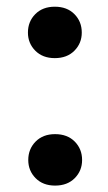

<svg xmlns="http://www.w3.org/2000/svg" viewBox="-20 -562 330 587"><path d="M147.5 -541.5Q185.1 -541.5 207.5 -518.8Q230 -496.1 230 -462.4Q230 -429.7 207.5 -407Q185.1 -384.3 147.5 -384.3Q110.4 -384.3 87.9 -407Q65.4 -429.7 65.4 -462.4Q65.4 -496.1 87.9 -518.8Q110.4 -541.5 147.5 -541.5ZM148.4 -151.9Q186 -151.9 208.5 -129.2Q231 -106.4 231 -72.8Q231 -40 208.5 -17.3Q186 5.4 148.4 5.4Q111.3 5.4 88.9 -17.3Q66.4 -40 66.4 -72.8Q66.4 -106.4 88.9 -129.2Q111.3 -151.9 148.4 -151.9Z"/></svg>

Font: Robert Sans Black
Style: Regular
Weight: 900
Designer: Christian Robertson (extended by Adam Twardoch)
Foundry: Google
Version: Version 12.135;April 2, 2019;FontCreator 11.5.0.2425 64-bit;